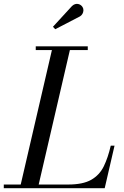

<svg xmlns="http://www.w3.org/2000/svg" viewBox="-65 -995 655 1015"><path d="M40 0 214 -750H309L135 0ZM-45 0V-19.5H295Q373.5 -19.5 417.2 -44.5Q461 -69.5 483.5 -115.5Q506 -161.5 520.5 -225H540.5L488.5 0ZM124 -730.5V-750H399V-730.5ZM227 -840.5 215 -853.5 315.5 -963Q323.5 -970.5 331.8 -973Q340 -975.5 347.8 -974Q355.5 -972.5 361.8 -968Q368 -963.5 371.5 -957.5Q376.5 -949.5 376 -939.8Q375.5 -930 370.8 -921.8Q366 -913.5 358 -908.5Z"/></svg>

Font: Bodoni Moda
Style: Italic
Weight: 400
Italic angle: -13°
Designer: Owen Earl
Foundry: indestructible type
Version: Version 2.005